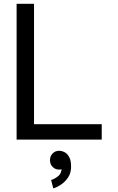

<svg xmlns="http://www.w3.org/2000/svg" viewBox="-20 -743 630 1022"><path d="M161.1 -722.7H68.4V0H521.5V-82H161.1ZM246.1 109.9Q246.1 130.9 260 145.3Q273.9 159.7 294.9 159.7Q316.4 159.7 330.3 145.3Q344.2 130.9 344.2 109.9Q344.2 88.4 329.8 74Q315.4 59.6 294.9 59.6Q273.9 59.6 260 74Q246.1 88.4 246.1 109.9ZM252 214.8 263.7 259.8Q278.8 255.9 301.3 241.9Q323.7 228 341.1 203.6Q358.4 179.2 358.4 144Q358.4 110.8 348.1 92.5Q337.9 74.2 323.2 66.9Q308.6 59.6 294.9 59.6L295.4 109.9Q295.4 109.9 302.2 122.8Q309.1 135.7 309.1 144Q309.1 179.2 289.1 195.1Q269 210.9 252 214.8Z"/></svg>

Font: Giphurs SC
Style: Regular
Weight: 400
Version: Version 0.920